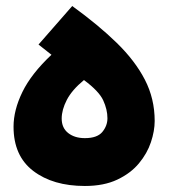

<svg xmlns="http://www.w3.org/2000/svg" viewBox="-20 -613 584 638"><path d="M262 5Q156 5 90.5 -45Q25 -95 25 -192Q25 -247 54.5 -307.5Q84 -368 151 -431L108 -465L220 -593Q307 -530 368 -470.5Q429 -411 461.5 -348Q494 -285 494 -211Q494 -178 481.5 -140.5Q469 -103 441.5 -70Q414 -37 369.5 -16Q325 5 262 5ZM262 -154Q303 -154 320 -174.5Q337 -195 337 -220Q337 -249 323 -279.5Q309 -310 259 -347Q219 -314 202 -281Q185 -248 185 -219Q185 -188 206.5 -171Q228 -154 262 -154Z"/></svg>

Font: Noto Sans Arabic Blk
Style: Regular
Weight: 900
Designer: Monotype Design Team, Nadine Chahine, Nizar Qandah and Khaled Hosny
Foundry: Monotype Imaging Inc.
Version: Version 2.012; ttfautohint (v1.8.4.7-5d5b)